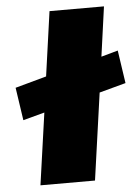

<svg xmlns="http://www.w3.org/2000/svg" viewBox="-53 -784 596 825"><g transform="rotate(-5 245.0 -371.0)"><path d="M18.1 -426.8 152.8 -463.9 191.9 -742.2H426.8L397 -527.8L469.2 -547.9L490.2 -405.8L376 -375L323.2 0H87.9L131.8 -310.1L39.1 -285.2Z"/></g></svg>

Font: Trueno UltraBlack
Style: Italic
Weight: 950
Designer: Julieta Ulanovsky
Foundry: Julieta Ulanovsky
Version: Version 3.001b | FøM Fix